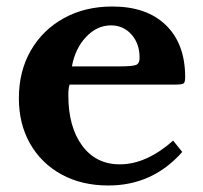

<svg xmlns="http://www.w3.org/2000/svg" viewBox="-20 -560 625 590"><path d="M512 -128 540 -93Q449 10 313 10Q231 10 169 -24Q107 -58 72.5 -118.5Q38 -179 38 -258Q38 -341 74.5 -404.5Q111 -468 176 -504Q241 -540 325 -540Q431 -540 490 -482.5Q549 -425 549 -323Q549 -307 544 -303.5Q539 -300 516 -300H194Q190 -291 190 -267Q190 -170 232.5 -112.5Q275 -55 348 -55Q390 -55 431.5 -74Q473 -93 512 -128ZM201 -356H346Q387 -356 398 -360.5Q409 -365 409 -382Q409 -426 384 -454Q359 -482 321 -482Q278 -482 244.5 -446.5Q211 -411 201 -356Z"/></svg>

Font: Libre Baskerville
Style: Bold
Weight: 700
Designer: Pablo Impallari, Rodrigo Fuenzalida
Foundry: Pablo Impallari, Rodrigo Fuenzalida
Version: Version 1.051; ttfautohint (v1.8.4.7-5d5b)